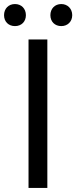

<svg xmlns="http://www.w3.org/2000/svg" viewBox="-41 -929 377 949"><path d="M100 0H193V-734H100ZM33 -800C65 -800 87 -822 87 -854C87 -886 65 -909 33 -909C1 -909 -21 -886 -21 -854C-21 -822 1 -800 33 -800ZM262 -800C293 -800 316 -822 316 -854C316 -886 293 -909 262 -909C230 -909 208 -886 208 -854C208 -822 230 -800 262 -800Z"/></svg>

Font: Microsoft YaHei
Style: Regular
Weight: 400
Designer: Ryoko NISHIZUKA 西塚涼子 (kana, bopomofo & ideographs); Paul D. Hunt (Latin, Greek & Cyrillic); Sandoll Communications 산돌커뮤니
Foundry: Adobe
Version: Version 2.001;hotconv 1.0.111;makeotfexe 2.5.65597